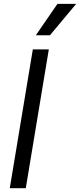

<svg xmlns="http://www.w3.org/2000/svg" viewBox="-20 -986 419 1006"><path d="M235.8 -727.3 115.1 0H31.2L152 -727.3ZM167.6 -801.1 281.2 -965.9H379.3L241.5 -801.1Z"/></svg>

Font: Inter P
Style: Italic
Weight: 400
Italic angle: -9.40001°
Designer: Rasmus Andersson
Foundry: rsms
Version: Version 3.018;git-588b23468